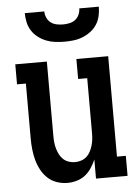

<svg xmlns="http://www.w3.org/2000/svg" viewBox="-54 -792 607 842"><g transform="rotate(-5 250.0 -371.0)"><path d="M209 8Q185 8 162 0Q139 -8 122 -24Q105 -40 93.5 -61.5Q82 -83 76 -106Q70 -129 67.5 -152.5Q65 -176 65 -200V-442H26V-530H165V-200Q165 -186 166.5 -172.5Q168 -159 172 -145.5Q176 -132 182.5 -119.5Q189 -107 199 -98Q209 -89 222.5 -84.5Q236 -80 250 -80Q264 -80 277.5 -84.5Q291 -89 301 -98Q311 -107 317.5 -119.5Q324 -132 328 -145.5Q332 -159 333.5 -172.5Q335 -186 335 -200V-442H295V-530H435V-88H474V0H335V-84Q327 -65 315 -47Q303 -29 287 -16.5Q271 -4 250.5 2Q230 8 209 8ZM250 -610Q230 -610 209.5 -612.5Q189 -615 170 -622.5Q151 -630 134.5 -642.5Q118 -655 107 -672Q96 -689 91.5 -709.5Q87 -730 87 -750H173Q173 -736 179 -722.5Q185 -709 196 -700.5Q207 -692 221.5 -689Q236 -686 250 -686Q264 -686 278.5 -689Q293 -692 304 -700.5Q315 -709 321 -722.5Q327 -736 327 -750H413Q413 -730 408.5 -709.5Q404 -689 393 -672Q382 -655 365.5 -642.5Q349 -630 330 -622.5Q311 -615 290.5 -612.5Q270 -610 250 -610Z"/></g></svg>

Font: Iosevka Slab Semibold
Style: Regular
Weight: 600
Monospace: yes
Designer: Belleve Invis
Foundry: Belleve Invis
Version: Version 11.1.1; ttfautohint (v1.8.3)